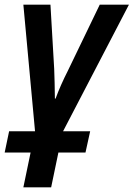

<svg xmlns="http://www.w3.org/2000/svg" viewBox="-47 -562 572 822"><path d="M53 240H172L203 91H319L339 0H223L505 -542H380L243 -258C224 -221 204 -176 191 -140H188C188 -184 186 -233 185 -267L169 -542H53L103 0H-8L-27 91H84Z"/></svg>

Font: Noto Sans SemiCondensed SemiBold
Style: Italic
Weight: 600
Width: 4
Italic angle: -12°
Designer: Monotype Design Team
Foundry: Monotype Imaging Inc.
Version: Version 2.013